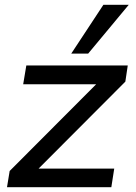

<svg xmlns="http://www.w3.org/2000/svg" viewBox="-20 -775 562 795"><path d="M9 0 20 -67 403 -451 399 -426H76L89 -504H509L499 -437L113 -50L117 -77H453L441 0ZM275 -553 408 -755H513L345 -553Z"/></svg>

Font: Mulish ExtraLight SemiBold
Style: Italic
Weight: 600
Italic angle: -9°
Version: Version 3.603